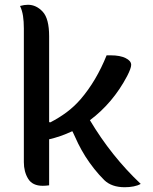

<svg xmlns="http://www.w3.org/2000/svg" viewBox="-20 -775 640 805"><path d="M186 2Q178 3 172 3.5Q166 4 159 4Q116 4 98 -25.5Q80 -55 80 -95V-656Q80 -685 76.5 -708Q73 -731 64 -750Q82 -755 97 -755Q132 -755 159 -726Q186 -697 186 -623V-263L191 -262Q228 -281 259.5 -304.5Q291 -328 318 -359Q384 -436 427 -543H445Q483 -543 506.5 -531.5Q530 -520 530 -503Q530 -489 513 -456Q483 -399 443.5 -352.5Q404 -306 357 -271Q447 -120 570 -4Q558 3 540.5 6.5Q523 10 503 10Q448 10 417 -20Q373 -64 338 -119Q320 -148 307.5 -173.5Q295 -199 284 -224H281Q234 -202 186 -191Z"/></svg>

Font: Recursive Sn Csl St Med
Style: Regular
Weight: 500
Version: Version 1.079;hotconv 1.0.112;makeotfexe 2.5.65598; ttfautoh